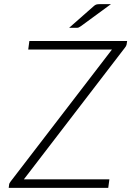

<svg xmlns="http://www.w3.org/2000/svg" viewBox="-20 -905 632 925"><path d="M592.5 -707.5 590 -691Q589 -686.5 587.2 -683Q585.5 -679.5 582 -675.5L95 -41H507L501.5 0H22L24 -16.5Q24.5 -20.5 26.8 -23.8Q29 -27 31.5 -31L519.5 -666.5H116L121.5 -707.5ZM514.5 -885 369 -778.5Q363.5 -774.5 359.5 -772.8Q355.5 -771 349.5 -771H313L430 -874Q437 -880.5 442.8 -882.8Q448.5 -885 460 -885Z"/></svg>

Font: Lato TR Light
Style: Italic
Weight: 300
Italic angle: -12°
Designer: Lukasz Dziedzic
Foundry: Lukasz Dziedzic
Version: Version 1.104 2013